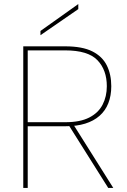

<svg xmlns="http://www.w3.org/2000/svg" viewBox="-20 -929 628 949"><path d="M367 -909V-884L180 -755V-776ZM508 -503Q508 -583 461.5 -631.5Q415 -680 302 -680H117V-325H304Q376 -325 421 -348Q466 -371 487 -411.5Q508 -452 508 -503ZM302 -700Q387 -700 436.5 -675Q486 -650 508 -605.5Q530 -561 530 -503Q530 -456 515.5 -419Q501 -382 472 -356.5Q443 -331 401 -318Q359 -305 304 -305H117V0H95V-700ZM343 -313 540 0H515L318 -313Z"/></svg>

Font: Albert Sans Thin
Style: Regular
Weight: 250
Designer: Andreas Rasmussen
Foundry: a.Foundry
Version: Version 1.025